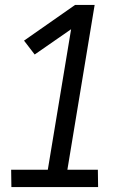

<svg xmlns="http://www.w3.org/2000/svg" viewBox="-20 -755 540 775"><path d="M376 0H26L25 -70H173L267 -637L120 -535L77 -591L283 -735H362L252 -70H375Z"/></svg>

Font: Iosevka Custom
Style: Italic
Weight: 400
Italic angle: -9°
Monospace: yes
Designer: Belleve Invis
Foundry: Belleve Invis
Version: Version 30.3.3; ttfautohint (v1.8.3)